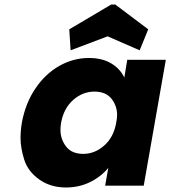

<svg xmlns="http://www.w3.org/2000/svg" viewBox="-20 -823 755 851"><path d="M77 -280Q93 -366 137 -431Q181 -496 243 -531Q305 -566 374 -566Q433 -566 473 -542Q513 -518 531 -479L544 -558H715L617 0H446L460 -79Q428 -40 379.5 -16Q331 8 272 8Q204 8 154 -27.5Q104 -63 87.5 -115Q71 -167 71 -212Q71 -244 77 -280ZM495 -279Q499 -298 499 -314Q499 -354 474 -385.5Q449 -417 398 -417Q347 -417 305 -380.5Q263 -344 251 -280Q248 -262 248 -247Q248 -206 273 -173.5Q298 -141 349 -141Q400 -141 442 -178Q484 -215 495 -279ZM293 -600 287 -693 473 -803H491L637 -693L599 -600L457 -662Z"/></svg>

Font: Fz Poppins
Style: Bold Italic
Weight: 700
Italic angle: -10°
Designer: Ninad Kale (Devanagari), Jonny Pinhorn (Latin)
Foundry: Indian Type Foundry
Version: Vit hóa bi Vntype.Com & FontZin.Com